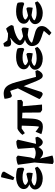

<svg xmlns="http://www.w3.org/2000/svg" viewBox="1296 -2122 1048 3681"><g transform="rotate(-90 1820.5 -281.0)"><path d="M244 14Q181 14 132.5 -5Q84 -24 56.5 -58Q29 -92 29 -136Q29 -178 70.5 -212Q112 -246 174 -256L182 -265L327 -300L348 -282Q351 -268 351 -249Q351 -230 348.5 -211Q346 -192 342 -178L202 -201Q183 -199 162.5 -191Q142 -183 125 -171.5Q108 -160 101 -146Q114 -128 155 -115.5Q196 -103 244 -103Q283 -103 315 -106.5Q347 -110 378 -117.5Q409 -125 442 -136L466 -88Q444 -58 407.5 -35Q371 -12 328.5 1Q286 14 244 14ZM238 -228 172 -237Q110 -241 73.5 -272Q37 -303 37 -349Q37 -393 66.5 -426Q96 -459 148.5 -478Q201 -497 269 -497Q323 -497 369 -489Q415 -481 436 -468Q444 -446 446 -416Q448 -386 444 -357L418 -341Q390 -353 365.5 -360Q341 -367 316 -370Q291 -373 259 -373Q205 -373 167 -359.5Q129 -346 115 -322Q121 -307 138.5 -293.5Q156 -280 181 -272Q206 -264 232 -262ZM260 -530 208 -552 264 -784Q283 -786 303 -781.5Q323 -777 340 -769Q357 -761 368 -751L370 -723Z M553 223 516 204 550 -188 564 -16 503 -462Q519 -471 542.5 -477.5Q566 -484 592.5 -488Q619 -492 645 -492L679 -465L642 -215L612 -132L615 -65L680 199Q664 208 628 215Q592 222 553 223ZM732 20Q706 20 680 7Q654 -6 632 -28.5Q610 -51 597 -78L601 -159Q613 -149 633.5 -140Q654 -131 678.5 -126Q703 -121 726 -121Q762 -121 793.5 -132Q825 -143 841 -161L851 -85Q829 -37 796.5 -8.5Q764 20 732 20ZM936 14Q899 14 869.5 -22.5Q840 -59 831 -112V-136L808 -463Q824 -472 847 -478.5Q870 -485 896.5 -489Q923 -493 950 -493L984 -466L897 -86L867 -110L1024 -127L1040 -87Q1023 -42 994 -14Q965 14 936 14Z M1109 -329 1076 -376Q1089 -394 1110 -414Q1131 -434 1155 -450Q1179 -466 1197 -471H1743L1747 -395L1708 -366L1199 -391ZM1233 16Q1205 16 1168.5 9Q1132 2 1090 -13L1135 -124Q1158 -106 1182 -89Q1206 -72 1230 -56Q1236 -67 1239 -90Q1242 -113 1243.5 -141Q1245 -169 1246 -195L1255 -450L1397 -448L1389 -230Q1388 -177 1381 -132Q1374 -87 1357.5 -54Q1341 -21 1311 -2.5Q1281 16 1233 16ZM1551 2 1505 -31 1501 -439 1619 -442 1657 0Z M2211 14Q2182 14 2159 -12Q2136 -38 2110 -102L1986 -408Q1975 -437 1963 -475.5Q1951 -514 1938 -555Q1930 -579 1923.5 -596Q1917 -613 1909.5 -627Q1902 -641 1891 -656L1941 -619L1823 -576L1796 -594Q1785 -617 1776.5 -653.5Q1768 -690 1768 -719Q1789 -726 1816 -730.5Q1843 -735 1864 -735Q1923 -735 1964.5 -711Q2006 -687 2035.5 -633Q2065 -579 2089 -488L2197 -79L2152 -112L2299 -127L2317 -88Q2302 -44 2272 -15Q2242 14 2211 14ZM1866 14Q1847 12 1826.5 2.5Q1806 -7 1788.5 -21Q1771 -35 1762 -51L1979 -486L2027 -406L1897 -10Z M2540 14Q2477 14 2428.5 -5Q2380 -24 2352.5 -58Q2325 -92 2325 -136Q2325 -178 2366.5 -212Q2408 -246 2470 -256L2478 -265L2623 -300L2644 -282Q2647 -268 2647 -249Q2647 -230 2644.5 -211Q2642 -192 2638 -178L2498 -201Q2479 -199 2458.5 -191Q2438 -183 2421 -171.5Q2404 -160 2397 -146Q2410 -128 2451 -115.5Q2492 -103 2540 -103Q2579 -103 2611 -106.5Q2643 -110 2674 -117.5Q2705 -125 2738 -136L2762 -88Q2740 -58 2703.5 -35Q2667 -12 2624.5 1Q2582 14 2540 14ZM2534 -228 2468 -237Q2406 -241 2369.5 -272Q2333 -303 2333 -349Q2333 -393 2362.5 -426Q2392 -459 2444.5 -478Q2497 -497 2565 -497Q2619 -497 2665 -489Q2711 -481 2732 -468Q2740 -446 2742 -416Q2744 -386 2740 -357L2714 -341Q2686 -353 2661.5 -360Q2637 -367 2612 -370Q2587 -373 2555 -373Q2501 -373 2463 -359.5Q2425 -346 2411 -322Q2417 -307 2434.5 -293.5Q2452 -280 2477 -272Q2502 -264 2528 -262Z M3033 181 2982 139 3086 18 3101 48Q3075 36 3053 27Q3031 18 3008.5 10Q2986 2 2958 -6Q2919 -20 2891 -32.5Q2863 -45 2844.5 -58.5Q2826 -72 2814 -89Q2778 -134 2778 -197Q2778 -241 2818 -280Q2858 -319 2930 -334L3020 -276Q2981 -275 2943 -263.5Q2905 -252 2877.5 -233.5Q2850 -215 2841 -194Q2849 -189 2861.5 -184Q2874 -179 2900.5 -171.5Q2927 -164 2975 -150Q3022 -139 3053.5 -128Q3085 -117 3106 -104Q3136 -87 3149 -61.5Q3162 -36 3162 -3Q3162 41 3132 84Q3102 127 3033 181ZM3121 -256 2964 -279 2919 -313 2931 -355 3103 -393 3132 -372Q3136 -348 3132.5 -317Q3129 -286 3121 -256ZM2938 -317Q2871 -331 2834 -360.5Q2797 -390 2797 -429Q2797 -462 2821.5 -498.5Q2846 -535 2889 -570.5Q2932 -606 2989 -636.5Q3046 -667 3112 -689Q3137 -666 3156 -637Q3175 -608 3181 -584L3165 -547Q3098 -538 3038.5 -518Q2979 -498 2937.5 -473Q2896 -448 2883 -423Q2889 -407 2908.5 -392Q2928 -377 2957.5 -366.5Q2987 -356 3023 -350ZM2944 -591 2931 -609Q2827 -577 2791 -604Q2755 -631 2772 -727L2830 -741L2886 -664Q2947 -650 3035 -651Z M3414 14Q3351 14 3302.5 -5Q3254 -24 3226.5 -58Q3199 -92 3199 -136Q3199 -178 3240.5 -212Q3282 -246 3344 -256L3352 -265L3497 -300L3518 -282Q3521 -268 3521 -249Q3521 -230 3518.5 -211Q3516 -192 3512 -178L3372 -201Q3353 -199 3332.5 -191Q3312 -183 3295 -171.5Q3278 -160 3271 -146Q3284 -128 3325 -115.5Q3366 -103 3414 -103Q3453 -103 3485 -106.5Q3517 -110 3548 -117.5Q3579 -125 3612 -136L3636 -88Q3614 -58 3577.5 -35Q3541 -12 3498.5 1Q3456 14 3414 14ZM3408 -228 3342 -237Q3280 -241 3243.5 -272Q3207 -303 3207 -349Q3207 -393 3236.5 -426Q3266 -459 3318.5 -478Q3371 -497 3439 -497Q3493 -497 3539 -489Q3585 -481 3606 -468Q3614 -446 3616 -416Q3618 -386 3614 -357L3588 -341Q3560 -353 3535.5 -360Q3511 -367 3486 -370Q3461 -373 3429 -373Q3375 -373 3337 -359.5Q3299 -346 3285 -322Q3291 -307 3308.5 -293.5Q3326 -280 3351 -272Q3376 -264 3402 -262Z"/></g></svg>

Font: Eczar SemiBold
Style: Regular
Weight: 600
Designer: Vaibhav Singh
Foundry: Rosetta Type Foundry
Version: Version 2.000